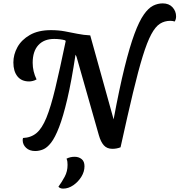

<svg xmlns="http://www.w3.org/2000/svg" viewBox="-20 -869 1060 1134"><path d="M188 23Q154 23 134 4Q114 -15 114 -41Q114 -48 116 -54Q163 -56 195.5 -83Q228 -110 254 -173.5Q280 -237 306.5 -347.5Q333 -458 368 -626L365 -631Q336 -639 300 -639Q240 -639 206.5 -602.5Q173 -566 173 -498Q173 -447 196 -400Q186 -394 174 -391Q162 -388 152 -388Q107 -388 83 -418Q59 -448 59 -500Q59 -547 83 -590.5Q107 -634 156.5 -662.5Q206 -691 281 -691Q325 -691 362.5 -684Q400 -677 437 -669.5Q474 -662 513 -660L651 -164Q685 -347 715.5 -470Q746 -593 774 -668.5Q802 -744 829.5 -783Q857 -822 884.5 -835.5Q912 -849 941 -849Q978 -849 999 -826Q1020 -803 1020 -772Q1020 -755 1012 -742Q999 -746 986 -746Q952 -746 925 -729Q898 -712 873.5 -666.5Q849 -621 823 -537Q797 -453 765.5 -321.5Q734 -190 692 1Q669 10 644 10Q612 10 593.5 -10.5Q575 -31 564 -70L432 -534L426 -546Q402 -388 377.5 -284Q353 -180 329 -118Q305 -56 281.5 -26Q258 4 234.5 13.5Q211 23 188 23ZM353 245Q335 245 325 234Q346 205 362.5 174Q379 143 379 105Q379 95 378 86.5Q377 78 373 68Q395 57 421 57Q445 57 462 70.5Q479 84 479 113Q479 145 460.5 175Q442 205 413 225Q384 245 353 245Z"/></svg>

Font: Sansita Swashed
Style: Regular
Weight: 400
Designer: Pablo Cosgaya
Foundry: Omnibus-Type
Version: Version 1.003; ttfautohint (v1.8.3)